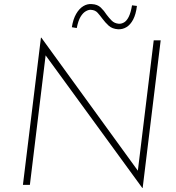

<svg xmlns="http://www.w3.org/2000/svg" viewBox="-20 -903 859 938"><path d="M677 15H675L196 -642L205 -650L126 0H92L180 -719H182L663 -56L652 -57L731 -706H765ZM557 -760Q528 -762 511 -777.5Q494 -793 480 -812Q469 -827 457 -840.5Q445 -854 424 -855Q413 -856 399 -848Q385 -840 373.5 -821Q362 -802 355 -766L331 -770Q337 -809 352 -835Q367 -861 387 -873Q407 -885 428 -883Q456 -882 472.5 -866Q489 -850 501 -831Q513 -815 526 -802Q539 -789 560 -787Q573 -786 586 -793.5Q599 -801 609 -821Q619 -841 625 -877L649 -874Q644 -833 630.5 -807.5Q617 -782 598 -770.5Q579 -759 557 -760Z"/></svg>

Font: Josefin Sans Thin ExtraLight
Style: Italic
Weight: 250
Italic angle: -7°
Version: Version 2.000